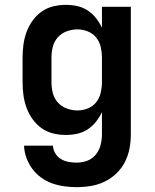

<svg xmlns="http://www.w3.org/2000/svg" viewBox="-20 -548 640 791"><path d="M296 223Q271 223 245 219.5Q219 216 195 207.5Q171 199 149.5 183.5Q128 168 113 147.5Q98 127 89 102.5Q80 78 79 52H198Q199 69 208 84Q217 99 231.5 107.5Q246 116 262.5 119Q279 122 296 122Q319 122 340 114Q361 106 375 88.5Q389 71 394.5 49Q400 27 400 5V-86Q390 -65 375.5 -46.5Q361 -28 341 -15Q321 -2 298 3Q275 8 251 8Q224 8 198 1.5Q172 -5 150.5 -20.5Q129 -36 113.5 -58Q98 -80 89 -105Q80 -130 76.5 -156.5Q73 -183 73 -210V-310Q73 -337 76.5 -363.5Q80 -390 89 -415Q98 -440 113.5 -462Q129 -484 150.5 -499.5Q172 -515 198 -521.5Q224 -528 251 -528Q275 -528 298 -523Q321 -518 341 -505Q361 -492 375.5 -473.5Q390 -455 400 -434V-520H519V5Q519 35 513.5 64Q508 93 494.5 119.5Q481 146 459.5 166.5Q438 187 411.5 200Q385 213 355.5 218Q326 223 296 223ZM299 -93Q321 -93 342 -101.5Q363 -110 376.5 -127Q390 -144 395 -166Q400 -188 400 -210V-310Q400 -332 395 -354Q390 -376 376.5 -393Q363 -410 342 -418.5Q321 -427 299 -427Q277 -427 255 -419Q233 -411 218 -394Q203 -377 197.5 -355Q192 -333 192 -310V-210Q192 -187 197.5 -165Q203 -143 218 -126Q233 -109 255 -101Q277 -93 299 -93Z"/></svg>

Font: Iosevka Fixed Extended
Style: Bold
Weight: 700
Width: 7
Monospace: yes
Designer: Belleve Invis
Foundry: Belleve Invis
Version: Version 24.1.1; ttfautohint (v1.8.4)